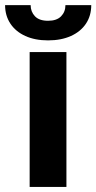

<svg xmlns="http://www.w3.org/2000/svg" viewBox="-60 -735 379 755"><path d="M56.6 -530.3H201.2V0H56.6ZM128.9 -576.2Q77.6 -576.2 39.6 -593.5Q1.5 -610.8 -19.3 -642.3Q-40 -673.8 -40 -714.8H60.5Q60.5 -689 77.4 -671.1Q94.2 -653.3 128.9 -653.3Q163.1 -653.3 180.2 -670.9Q197.3 -688.5 197.3 -714.8H298.8Q298.8 -673.3 278.1 -642.1Q257.3 -610.8 219 -593.5Q180.7 -576.2 128.9 -576.2Z"/></svg>

Font: Pretendard Std
Style: Bold
Weight: 700
Designer: Base glyphs from Inter by Rasmus Andersson; Hangeul glyphs from Noto Sans CJK(Source Han Sans) by Jang Soo-young and Kan
Foundry: Kil Hyung-jin
Version: Version 1.309